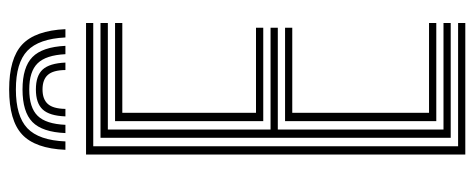

<svg xmlns="http://www.w3.org/2000/svg" viewBox="-318 -684 1002 405"><g transform="rotate(-90 182.5 -481.0)"><path d="M59.5 0V-800H337V-784.8H77V-15.2H337V0ZM94.8 -30.8V-769.5H337V-754H112.2V-410.8H327V-395.5H112.2V-46H337V-30.8ZM130 -426.2V-738.8H337V-723.5H147.5V-441.5H327V-426.2ZM130 -61.2V-380.2H327V-365H147.5V-76.5H337V-61.2ZM196.8 -962.2Q131.2 -962.2 101.8 -934.8Q72.2 -907.2 69.5 -843.5H87.2Q89.5 -899.5 115 -923.8Q140.5 -948 196.8 -948Q253 -948 278.4 -923.8Q303.8 -899.5 306.5 -843.5H324Q321 -907.2 291.5 -934.8Q262 -962.2 196.8 -962.2ZM196.8 -934Q149.5 -934 128.1 -913.1Q106.8 -892.2 104.8 -843.5H122.2Q124 -884.5 141.2 -902.1Q158.5 -919.8 196.8 -919.8Q234.8 -919.8 252 -902.1Q269.2 -884.5 271.2 -843.5H288.8Q286.5 -892.2 265.1 -913.1Q243.8 -934 196.8 -934ZM196.8 -905.8Q167.8 -905.8 154.5 -891.4Q141.2 -877 140 -843.5H155.8Q156.2 -869.5 166.2 -880.6Q176.2 -891.8 196.8 -891.8Q217.5 -891.8 227.5 -880.6Q237.5 -869.5 237.8 -843.5H253.5Q252 -877 238.9 -891.4Q225.8 -905.8 196.8 -905.8Z"/></g></svg>

Font: Big Shoulders Inline Text Medium
Style: Regular
Weight: 500
Designer: Patric King
Foundry: XO Type Co
Version: Version 1.000